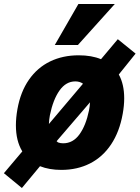

<svg xmlns="http://www.w3.org/2000/svg" viewBox="-48 -835 698 960"><path d="M630 -567 546 -462.5Q573 -414 573 -343.5Q573 -307 565.5 -265.5Q549.5 -176 507.5 -113Q465.5 -50 402 -17.8Q338.5 14.5 258.5 14.5Q198.5 14.5 152 -4L61.5 105L-28.5 31L63.5 -78Q31.5 -130.5 31.5 -208.5Q31.5 -246 39 -288.5Q54.5 -376 96.8 -436.5Q139 -497 202.5 -527.8Q266 -558.5 345.5 -558.5Q410.5 -558.5 457 -539L541 -639ZM397 -283Q401 -302.5 402 -323.5L235 -129L242 -123Q253.5 -118.5 267.5 -118.5Q317 -118.5 349.2 -163Q381.5 -207.5 397 -283ZM367 -416.5Q351 -428 328.5 -428Q282 -428 249.8 -382.8Q217.5 -337.5 201.5 -259Q197.5 -238 196.5 -215ZM226 -610 344 -815H526L341.5 -610Z"/></svg>

Font: JuliaMono Black
Style: Italic
Weight: 900
Italic angle: -9°
Monospace: yes
Designer: cormullion
Foundry: corm
Version: Version 0.057; ttfautohint (v1.8.4)